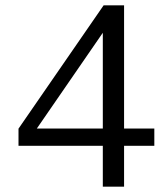

<svg xmlns="http://www.w3.org/2000/svg" viewBox="-20 -696 625 716"><path d="M363.4 -216.6H117.3L363.4 -573.8ZM363.4 -152.4V0H442.7V-152.4H555.5V-216.6H442.7V-676.2H366.5L49 -216.2V-152.4Z"/></svg>

Font: Estedad VF
Style: Regular
Weight: 100
Designer: Amin Abedi
Version: Version 7.3